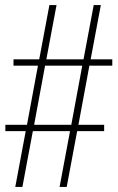

<svg xmlns="http://www.w3.org/2000/svg" viewBox="-20 -734 465 754"><path d="M40 0 81 -219H1V-244H86L129 -476H33V-501H134L174 -714H202L162 -501H308L348 -714H376L336 -501H421V-476H331L288 -244H389V-219H283L242 0H214L255 -219H109L68 0ZM114 -244H260L303 -476H157Z"/></svg>

Font: Noto Serif Myanmar ExtraCondensed Thin
Style: Regular
Weight: 100
Width: 2
Designer: Ben Mitchell and the Monotype Design Team
Foundry: Monotype Imaging Inc.
Version: Version 2.106; ttfautohint (v1.8.4.7-5d5b)